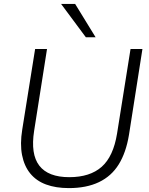

<svg xmlns="http://www.w3.org/2000/svg" viewBox="-20 -956 764 984"><path d="M333 8Q266 8 216 -10.5Q166 -29 135 -67Q104 -105 93 -161.5Q82 -218 94 -292L160 -705H221L155 -286Q136 -166 181.5 -107Q227 -48 335 -48Q441 -48 501 -101Q561 -154 580 -272L649 -705H710L641 -265Q626 -174 588.5 -113.5Q551 -53 487 -22.5Q423 8 333 8ZM420 -765 293 -936H365L470 -765Z"/></svg>

Font: Nunito Sans 12pt Light
Style: Italic
Weight: 300
Italic angle: -9°
Designer: Vernon Adams
Foundry: Vernon Adams
Version: Version 3.101;gftools[0.9.27]